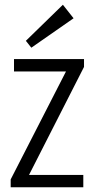

<svg xmlns="http://www.w3.org/2000/svg" viewBox="-20 -789 399 809"><path d="M25 -33 274 -519 276 -488H39V-540H334V-507L86 -20L82 -52H331V0H25ZM290 -712 112 -588 89 -617 245 -769Z"/></svg>

Font: Pathway Extreme Condensed ExtraLight
Style: Regular
Weight: 250
Width: 3
Version: Version 1.001;gftools[0.9.26]